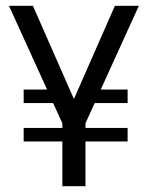

<svg xmlns="http://www.w3.org/2000/svg" viewBox="-20 -645 512 665"><path d="M329 -335H422V-288H308L276 -218V-202H422V-155H276V0H196V-155H62V-202H196V-218L164 -288H62V-335H143L11 -625H94L236 -302L378 -625H461Z"/></svg>

Font: Changa Light
Style: Regular
Weight: 300
Designer: Eduardo Rodriguez Tunni
Foundry: Eduardo Rodriguez Tunni
Version: Version 2.002; ttfautohint (v1.5) -l 8 -r 50 -G 110 -x 14 -H